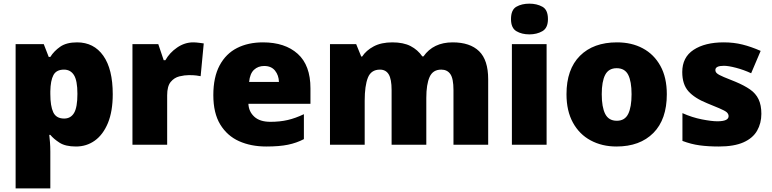

<svg xmlns="http://www.w3.org/2000/svg" viewBox="-20 -796 4247 1056"><path d="M403.8 -563Q496.1 -563 548.1 -489.5Q600.1 -416 600.1 -277.8Q600.1 -184.1 573.7 -119.6Q546.9 -55.2 501.5 -22.7Q456.1 9.8 397.9 9.8Q339.8 9.8 307.4 -11.2Q274.9 -32.2 256.8 -54.2H251Q252.9 -35.2 254.9 -13.2Q256.8 8.8 256.8 38.1V240.2H65.9V-553.2H220.7L248 -482.9H256.8Q276.9 -515.1 311.3 -539.1Q345.7 -563 403.8 -563ZM332 -413.1Q290 -413.1 273.9 -383.1Q257.8 -353 256.8 -293.9V-278.8Q256.8 -212.9 272.9 -178.5Q289.1 -144 333 -144Q369.1 -144 387.5 -175Q405.8 -206.1 405.8 -279.8Q405.8 -353 386.7 -383.1Q367.7 -413.1 332 -413.1Z M1042.5 -563Q1057.1 -563 1075.7 -560.5Q1084 -559.6 1090.3 -558.6Q1096.7 -557.6 1100.6 -557.1L1083.5 -377Q1073.7 -378.9 1059.1 -380.9Q1044.4 -382.8 1018.6 -382.8Q995.6 -382.8 966.8 -376Q938.5 -369.1 918.9 -345.5Q899.4 -321.8 899.4 -272V0H708.5V-553.2H850.6L880.4 -464.8H889.6Q912.6 -505.9 954.1 -534.4Q995.6 -563 1042.5 -563Z M1426.3 -563Q1547.4 -563 1617.4 -500Q1687.5 -437 1687.5 -310.1V-225.1H1346.2Q1348.1 -182.1 1378.7 -154.1Q1409.2 -126 1467.3 -126Q1519.5 -126 1562.5 -136Q1605.5 -146 1651.4 -168V-30.8Q1611.3 -9.8 1563.7 0Q1516.1 9.8 1444.3 9.8Q1360.4 9.8 1294.9 -19.5Q1229.5 -48.8 1191.4 -111.3Q1153.3 -173.8 1153.3 -272.9Q1153.3 -371.6 1188 -436.5Q1222.7 -501 1283.9 -532Q1345.2 -563 1426.3 -563ZM1433.1 -433.1Q1399.4 -433.1 1377 -412.1Q1354.5 -391.1 1350.1 -345.2H1514.2Q1513.2 -381.8 1492.7 -407.5Q1472.2 -433.1 1433.1 -433.1Z M2469.7 -563Q2564.9 -563 2615 -514.4Q2665 -465.8 2665 -359.9V0H2474.1V-300.8Q2474.1 -363.8 2457 -388.4Q2439.9 -413.1 2406.7 -413.1Q2360.8 -413.1 2342.8 -372.6Q2324.7 -332 2324.7 -257.8V0H2133.8V-300.8Q2133.8 -360.8 2117.9 -387Q2102.1 -413.1 2069.8 -413.1Q2021 -413.1 2003.4 -368.7Q1985.8 -324.2 1985.8 -242.2V0H1794.9V-553.2H1939L1966.8 -484.9H1971.7Q1994.1 -519 2035.6 -541Q2077.1 -563 2137.7 -563Q2198.7 -563 2238.3 -542.5Q2277.8 -522 2302.7 -485.8H2309.1Q2363.3 -563 2469.7 -563Z M2891.6 -775.9Q2932.6 -775.9 2963.1 -759Q2993.7 -742.2 2993.7 -690.9Q2993.7 -642.1 2963.1 -624.5Q2932.6 -606.9 2891.6 -606.9Q2849.6 -606.9 2820.1 -624.5Q2790.5 -642.1 2790.5 -690.9Q2790.5 -742.2 2820.1 -759Q2849.6 -775.9 2891.6 -775.9ZM2795.4 0V-553.2H2986.3V0Z M3647.5 -277.8Q3647.5 -139.2 3573.5 -64.7Q3499.5 9.8 3370.6 9.8Q3291 9.8 3228.5 -23.9Q3166.5 -57.1 3131.1 -121.6Q3095.7 -186 3095.7 -277.8Q3095.7 -415 3169.7 -489Q3243.7 -563 3373.5 -563Q3454.1 -563 3515.1 -530.3Q3576.7 -497.6 3612.1 -433.8Q3647.5 -370.1 3647.5 -277.8ZM3289.6 -277.8Q3289.6 -207 3308.6 -169.4Q3327.6 -131.8 3372.6 -131.8Q3416.5 -131.8 3435.1 -169.4Q3453.6 -207 3453.6 -277.8Q3453.6 -348.1 3435.1 -384.5Q3416.5 -420.9 3371.6 -420.9Q3327.6 -420.9 3308.6 -384.5Q3289.6 -348.1 3289.6 -277.8Z M4167.5 -169.9Q4167.5 -118.2 4144 -77.1Q4120.6 -36.1 4069.1 -13.2Q4017.6 9.8 3933.6 9.8Q3874.5 9.8 3827.9 3.4Q3781.2 -2.9 3733.4 -21V-173.8Q3786.6 -149.9 3840.6 -139.4Q3894.5 -128.9 3925.3 -128.9Q3987.3 -128.9 3987.3 -157.2Q3987.3 -168.5 3977.5 -178.2Q3967.8 -187 3936.3 -200.4Q3904.8 -213.9 3869.6 -228Q3800.3 -255.9 3766.4 -293.9Q3732.4 -332 3732.4 -399.9Q3732.4 -481 3794.9 -522Q3857.4 -563 3960.4 -563Q4015.6 -563 4063.5 -551Q4111.3 -539.1 4163.6 -516.1L4111.3 -393.1Q4070.3 -412.1 4028.3 -423.1Q3986.3 -434.1 3961.4 -434.1Q3914.6 -434.1 3914.6 -411.1Q3914.6 -399.9 3923.3 -392.6Q3931.6 -384.8 3961.4 -372.1Q3991.2 -359.4 4025.4 -346.2Q4073.2 -326.2 4105 -304.2Q4136.7 -282.2 4152.1 -250Q4167.5 -217.8 4167.5 -169.9Z"/></svg>

Font: Nokora Black
Style: Regular
Weight: 900
Designer: Danh Hong
Version: Version 8.000; ttfautohint (v1.8.3)